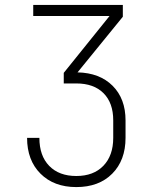

<svg xmlns="http://www.w3.org/2000/svg" viewBox="-20 -750 640 780"><path d="M290 10Q199 10 144.5 -44.5Q90 -99 90 -190H140Q140 -117 180 -76Q220 -35 290 -35Q360 -35 400 -76.5Q440 -118 440 -190V-261Q440 -332 400.5 -371.5Q361 -411 290 -411H239V-454L425 -685H115V-730H479V-682L295 -456Q385 -454 437.5 -401.5Q490 -349 490 -261V-190Q490 -99 436 -44.5Q382 10 290 10Z"/></svg>

Font: NKDuy Mono Thin
Style: Regular
Weight: 100
Monospace: yes
Designer: NKDuy
Foundry: NKDuy
Version: Version 2.251; ttfautohint (v1.8.4.7-5d5b)